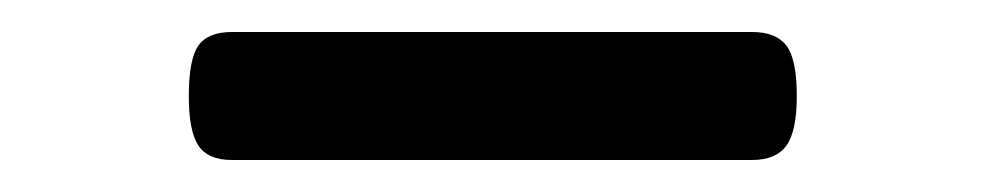

<svg xmlns="http://www.w3.org/2000/svg" viewBox="-20 -401 616 120"><path d="M125 -301Q110 -301 104 -310Q98 -319 98 -341Q98 -364 104 -372.5Q110 -381 125 -381H450Q465 -381 471.5 -372.5Q478 -364 478 -341Q478 -319 471.5 -310Q465 -301 450 -301Z"/></svg>

Font: Playwrite PT
Style: Regular
Weight: 400
Designer: Veronika Burian, José Scaglione
Foundry: TypeTogether
Version: Version 1.002